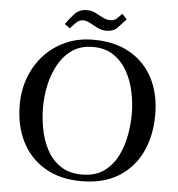

<svg xmlns="http://www.w3.org/2000/svg" viewBox="-59 -950 938 1009"><g transform="rotate(5 410.0 -445.0)"><path d="M641 -372Q641 -427 629 -485Q617 -543 590 -592.5Q563 -642 518 -673Q473 -704 407 -704Q342 -704 297 -672Q252 -640 224.5 -589Q197 -538 185 -479.5Q173 -421 173 -367Q173 -311 184 -252Q195 -193 221.5 -143Q248 -93 293.5 -62Q339 -31 407 -31Q476 -31 521 -62.5Q566 -94 592.5 -145Q619 -196 630 -256Q641 -316 641 -372ZM764 -377Q764 -266 723 -180Q682 -94 602.5 -45Q523 4 407 4Q295 4 215 -43Q135 -90 92.5 -174Q50 -258 50 -368Q50 -446 75.5 -513.5Q101 -581 148.5 -632.5Q196 -684 261.5 -713Q327 -742 407 -742Q519 -742 599 -696.5Q679 -651 721.5 -569Q764 -487 764 -377ZM571 -864Q549 -840 528 -817.5Q507 -795 470 -795Q445 -795 422.5 -806Q400 -817 380.5 -828Q361 -839 343 -839Q324 -839 306.5 -822Q289 -805 278 -791L249 -811Q270 -841 294.5 -867.5Q319 -894 360 -894Q384 -894 404.5 -883.5Q425 -873 445 -862.5Q465 -852 487 -852Q506 -852 520 -865Q534 -878 546 -891Z"/></g></svg>

Font: Kaisei Decol Medium
Style: Regular
Weight: 500
Designer: Font-Kai, 金井和夫
Foundry: KAZUO KANAI
Version: Version 5.003